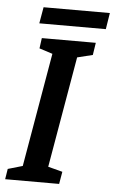

<svg xmlns="http://www.w3.org/2000/svg" viewBox="-55 -772 484 808"><g transform="rotate(5 187.0 -367.5)"><path d="M255 -537 174 -68 235 -52 226 0H-2L5 -44L67 -62L150 -543L94 -561L100 -605H328L320 -553ZM96 -735H376L365 -666H84Z"/></g></svg>

Font: Grenze Medium
Style: Italic
Weight: 500
Italic angle: -10°
Designer: Renata Polastri
Foundry: Omnibus-Type
Version: Version 1.002; ttfautohint (v1.8)